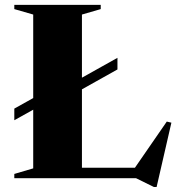

<svg xmlns="http://www.w3.org/2000/svg" viewBox="-20 -735 732 792"><path d="M626 36.5H615L541 0H39V-17.5L117 -40.5V-282.5L39 -239V-287L117 -330.5V-675L39 -697.5V-715H395.5V-697.5L318 -675V-414.5L464.5 -496.5V-448.5L318 -366.5V-43H536.5L668 -233.5L687 -229Z"/></svg>

Font: Newsreader 72pt
Style: Bold
Weight: 700
Designer: Hugues Gentile
Foundry: Production Type
Version: Version 1.003; ttfautohint (v1.8.3)